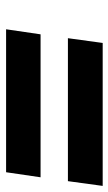

<svg xmlns="http://www.w3.org/2000/svg" viewBox="120 -604 365 646"><g transform="rotate(90 303.0 -281.5)"><path d="M109 -327 125 -444H606L590 -327ZM79 -119 96 -235H577L560 -119Z"/></g></svg>

Font: Lexend SemBd
Style: Italic
Weight: 600
Italic angle: -8.13011°
Designer: Bonnie Shaver-Troup, Thomas Jockin
Foundry: Lexend
Version: Version 1.007